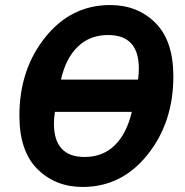

<svg xmlns="http://www.w3.org/2000/svg" viewBox="-20 -730 735 762"><path d="M308 12Q200 12 128.5 -59Q57 -130 57 -271Q57 -454 159.5 -582Q262 -710 417 -710Q526 -710 597 -639Q668 -568 668 -427Q668 -244 565.5 -116Q463 12 308 12ZM316 -107Q388 -107 435.5 -153.5Q483 -200 503 -286H198Q194 -263 194 -240Q194 -107 316 -107ZM409 -591Q337 -591 289 -545Q241 -499 222 -414H528Q531 -439 531 -458Q531 -591 409 -591Z"/></svg>

Font: Aneliza
Style: Bold Italic
Weight: 700
Italic angle: -11.31°
Designer: Mike Abbink, Paul van der Laan, Pieter van Rosmalen
Foundry: Bold Monday
Version: Version 3.0